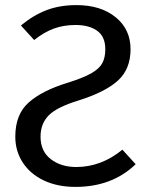

<svg xmlns="http://www.w3.org/2000/svg" viewBox="-20 -721 577 753"><path d="M492 -528Q492 -450 442.5 -405Q393 -360 288 -327Q203 -301 171 -268.5Q139 -236 139 -185Q139 -128 179 -97Q219 -66 279 -66Q377 -66 460 -134L512 -77Q420 12 276 12Q205 12 151.5 -13.5Q98 -39 69 -84Q40 -129 40 -185Q40 -273 93 -319.5Q146 -366 244 -396Q305 -415 337 -433Q369 -451 381 -473Q393 -495 393 -528Q393 -577 361.5 -600Q330 -623 276 -623Q230 -623 191.5 -609Q153 -595 114 -564L62 -621Q110 -661 162 -681Q214 -701 280 -701Q375 -701 433.5 -653.5Q492 -606 492 -528Z"/></svg>

Font: FiraGOUPP
Style: Medium
Weight: 400
Designer: bBox Type
Foundry: bBox Type GmbH
Version: Version 1.001